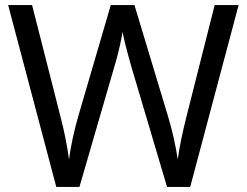

<svg xmlns="http://www.w3.org/2000/svg" viewBox="-20 -734 970 754"><path d="M917 -714 727 0H636L497 -468Q489 -497 481 -526Q473 -555 468 -577.5Q463 -600 461 -609Q460 -596 450.5 -553.5Q441 -511 427 -465L292 0H201L12 -714H106L217 -278Q229 -232 237.5 -189Q246 -146 251 -108Q256 -147 266 -193Q276 -239 289 -283L415 -714H508L639 -280Q653 -234 663 -188.5Q673 -143 678 -108Q683 -145 692 -188.5Q701 -232 713 -279L823 -714Z"/></svg>

Font: Noto Music
Style: Regular
Weight: 400
Designer: Monotype Design Team, Benjamin Yang
Foundry: Monotype Imaging Inc.
Version: Version 2.002; ttfautohint (v1.8.4.7-5d5b)